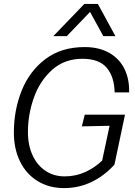

<svg xmlns="http://www.w3.org/2000/svg" viewBox="-20 -951 690 983"><path d="M51 -272Q51 -387 91 -487Q131 -587 212.5 -648.5Q294 -710 413 -710Q488 -710 540 -680Q592 -650 617.5 -597.5Q643 -545 641 -478H567Q565 -559 526 -604.5Q487 -650 402 -650Q310 -650 247 -593.5Q184 -537 153.5 -451Q123 -365 123 -275Q123 -207 147 -155.5Q171 -104 213.5 -76Q256 -48 311 -48Q367 -48 416 -70Q465 -92 503 -129L541 -307L399 -304L414 -364H620L566 -108Q513 -50 448 -19Q383 12 308 12Q231 12 172.5 -24Q114 -60 82.5 -124.5Q51 -189 51 -272ZM412 -931H481L571 -766H509L441 -890L322 -766H253Z"/></svg>

Font: Azeret Mono Light
Style: Italic
Weight: 300
Italic angle: -12°
Designer: Martin Vácha
Foundry: Displaay
Version: Version 1.000; Glyphs 3.0.3, build 3074